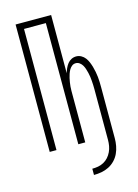

<svg xmlns="http://www.w3.org/2000/svg" viewBox="-135 -808 771 1070"><g transform="rotate(-15 250.0 -273.5)"><path d="M270 188V152Q287 152 304 149Q321 146 336.5 137.5Q352 129 363.5 116Q375 103 382.5 87Q390 71 393 54Q396 37 396 20V-273Q396 -285 395.5 -297.5Q395 -310 394 -322Q393 -334 391.5 -346Q390 -358 387 -369.5Q384 -381 380.5 -392.5Q377 -404 371 -414.5Q365 -425 355 -432.5Q345 -440 333 -440Q320 -440 310.5 -432.5Q301 -425 295 -414.5Q289 -404 285 -392.5Q281 -381 278.5 -369.5Q276 -358 274 -346Q272 -334 271 -322Q270 -310 270 -297.5Q270 -285 270 -273V0H230V-699H104V0H65V-735H270V-399Q274 -413 280 -426.5Q286 -440 295 -451.5Q304 -463 317 -469.5Q330 -476 345 -476Q360 -476 373.5 -468.5Q387 -461 396 -449Q405 -437 411 -422.5Q417 -408 421 -393.5Q425 -379 428 -364Q431 -349 432.5 -334Q434 -319 434.5 -304Q435 -289 435 -273V20Q435 42 431 64Q427 86 417.5 106.5Q408 127 392 143.5Q376 160 356 170Q336 180 314 184Q292 188 270 188Z"/></g></svg>

Font: Iosevka Term Curly Extralight
Style: Regular
Weight: 200
Designer: Belleve Invis
Foundry: Belleve Invis
Version: Version 32.3.0